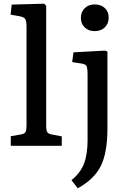

<svg xmlns="http://www.w3.org/2000/svg" viewBox="-20 -786 687 1035"><path d="M38.1 0V-51.8L91.8 -61Q112.3 -64.5 117.7 -74.5Q123 -84.5 123 -109.9V-641.1Q123 -673.3 115.7 -684.1Q108.4 -694.8 81.1 -699.2L37.1 -707L43 -761.2L217.8 -766.1L229 -754.9V-106.9Q229 -83.5 234.6 -74Q240.2 -64.5 259.8 -61L313 -50.8V0ZM490.2 -618.2Q458 -618.2 437 -637.9Q416 -657.7 416 -689Q416 -721.7 436.8 -741.9Q457.5 -762.2 490.2 -762.2Q523.9 -762.2 544.9 -742.7Q565.9 -723.1 565.9 -690.9Q565.9 -658.7 544.9 -638.4Q523.9 -618.2 490.2 -618.2ZM398.9 229 365.2 185.1Q413.6 146.5 432.9 95.9Q452.1 45.4 452.1 -30.8V-381.8Q452.1 -418 446.5 -429.4Q440.9 -440.9 417 -443.8L369.1 -451.2L376 -503.9L546.9 -513.2L559.1 -507.8V-95.2Q559.1 38.6 522.7 110.1Q486.3 181.6 398.9 229Z"/></svg>

Font: Literata Book Medium
Style: Regular
Weight: 500
Designer: Latin by Veronika Burian and Jose Scaglione. Greek by Irene Vlachou. Cyrillic by Vera Evstafieva
Foundry: TypeTogether
Version: Version 2.003;PS 002.003;hotconv 1.0.88;makeotf.lib2.5.64775